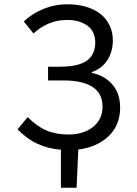

<svg xmlns="http://www.w3.org/2000/svg" viewBox="-20 -687 640 895"><path d="M264 188V11Q204 6 155 -16.5Q106 -39 62 -84L109 -141Q153 -97 197.5 -78.5Q242 -60 300 -60Q333 -60 361.5 -68.5Q390 -77 411.5 -93.5Q433 -110 445.5 -134Q458 -158 458 -189Q458 -252 411 -282Q364 -312 278 -312H204V-376H258Q346 -376 385 -404.5Q424 -433 424 -489Q424 -541 387 -567.5Q350 -594 293 -594Q246 -594 206.5 -577Q167 -560 136 -531L91 -587Q127 -622 180.5 -644.5Q234 -667 295 -667Q342 -667 381 -655.5Q420 -644 447.5 -622.5Q475 -601 490.5 -569.5Q506 -538 506 -499Q506 -447 481 -407.5Q456 -368 408 -351V-347Q465 -336 502.5 -294.5Q540 -253 540 -185Q540 -143 525.5 -109Q511 -75 484.5 -50.5Q458 -26 422.5 -10.5Q387 5 345 10L337 188Z"/></svg>

Font: Source Code Pro
Style: Regular
Weight: 400
Monospace: yes
Designer: Paul D. Hunt, Teo Tuominen
Foundry: Adobe Systems Incorporated
Version: Version 2.030;PS 1.000;hotconv 16.6.51;makeotf.lib2.5.65220